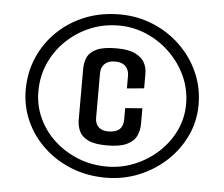

<svg xmlns="http://www.w3.org/2000/svg" viewBox="-48 -681 862 738"><g transform="rotate(5 383.5 -312.0)"><path d="M386 3Q313 3 252 -21.5Q191 -46 145.5 -89Q100 -132 75 -188Q50 -244 50 -307Q50 -374 75 -432Q100 -490 145.5 -534Q191 -578 252 -602.5Q313 -627 386 -627Q453 -627 513 -602.5Q573 -578 619 -534Q665 -490 691 -432Q717 -374 717 -307Q717 -244 691 -188Q665 -132 619 -89Q573 -46 513 -21.5Q453 3 386 3ZM386 -40Q442 -40 493 -61Q544 -82 583.5 -118.5Q623 -155 646 -203Q669 -251 669 -305Q669 -363 646 -413Q623 -463 583.5 -501.5Q544 -540 493 -562Q442 -584 386 -584Q326 -584 274 -562Q222 -540 182.5 -501.5Q143 -463 121 -413Q99 -363 99 -305Q99 -251 121 -203Q143 -155 182.5 -118.5Q222 -82 274 -61Q326 -40 386 -40ZM380 -121Q331 -121 306 -133.5Q281 -146 272 -166.5Q263 -187 263 -209V-407Q263 -431 272 -451Q281 -471 307 -483.5Q333 -496 384 -496Q430 -496 456 -483.5Q482 -471 492.5 -451.5Q503 -432 503 -408V-352L437 -346V-396Q437 -417 423.5 -431Q410 -445 384 -445Q357 -445 343 -431.5Q329 -418 329 -396V-223Q329 -200 342.5 -187.5Q356 -175 379 -175Q409 -175 423 -188Q437 -201 437 -226V-270L503 -275V-214Q503 -189 492.5 -167.5Q482 -146 455 -133.5Q428 -121 380 -121Z"/></g></svg>

Font: Smooch Sans Thin SemiBold
Style: Regular
Weight: 600
Version: Version 1.010